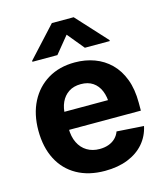

<svg xmlns="http://www.w3.org/2000/svg" viewBox="-116 -860 827 960"><g transform="rotate(-15 298.0 -380.5)"><path d="M309.2 10.5Q225.3 10.5 164.4 -23.6Q103.5 -57.7 71 -120.8Q38.5 -183.9 38.5 -270.3Q38.5 -354.6 70.9 -418.1Q103.4 -481.6 162.6 -517.2Q221.8 -552.7 302 -552.7Q356.2 -552.7 403 -535.5Q449.8 -518.3 485 -483.7Q520.1 -449.2 539.7 -397.3Q559.4 -345.3 559.4 -275.6V-234.2H98.6V-327.5H486.1L415.6 -303.1Q415.6 -344.9 402.9 -375.5Q390.2 -406.2 365.2 -423.1Q340.2 -440 303.1 -440Q266 -440 240.2 -423Q214.5 -406 201 -376.5Q187.5 -347.1 187.5 -309V-243Q187.5 -198.8 203 -167.3Q218.5 -135.7 246.5 -118.9Q274.5 -102.1 311.5 -102.1Q336.6 -102.1 357.2 -109.3Q377.7 -116.5 392.6 -130.7Q407.4 -144.8 415 -165.2L554.7 -155.9Q544 -105.5 511.7 -68Q479.3 -30.6 428 -10Q376.7 10.5 309.2 10.5ZM370.3 -610.4 299 -697.1 228.1 -610.4H98.8V-615.6L242.8 -772.3H355.7L499.2 -615.6V-610.4Z"/></g></svg>

Font: Inter V
Style: 
Weight: 400
Designer: Rasmus Andersson
Foundry: rsms
Version: Version 4.000;git-a3f224843